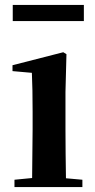

<svg xmlns="http://www.w3.org/2000/svg" viewBox="-20 -763 389 783"><path d="M32 -677H322V-743H32ZM110 0H316V-30L249 -36C248 -94 247 -180 247 -235V-388L251 -542L238 -550L31 -497V-473L110 -466C112 -418 113 -375 113 -308V-235L111 -37L39 -30V0Z"/></svg>

Font: Noto Serif CJK KR
Style: Bold
Weight: 700
Designer: Ryoko NISHIZUKA 西塚涼子 (kana & ideographs); Frank Grießhammer (Latin, Greek & Cyrillic); Wenlong ZHANG 张文龙 (bopomofo); San
Foundry: Adobe
Version: Version 2.001;hotconv 1.1.0;makeotfexe 2.6.0